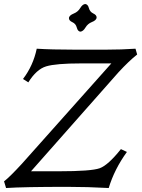

<svg xmlns="http://www.w3.org/2000/svg" viewBox="-35 -944 717 969"><path d="M513.7 4.9Q406.7 -1 304.7 -1Q85.4 -1 -4.4 4.9L-14.6 -28.8Q13.2 -49.8 75.7 -117.7L526.9 -624H373.5Q247.1 -624 198 -609.1Q148.9 -594.2 107.9 -528.3L81.1 -545.4Q132.3 -612.3 150.4 -698.2Q225.1 -693.4 339.8 -693.4H501.5Q578.6 -693.4 648.9 -698.2L657.2 -668.9Q616.2 -636.7 563 -579.1L121.6 -79.6H261.7Q425.8 -79.6 468.3 -95Q510.7 -110.4 575.2 -191.4L605.5 -177.2Q542 -89.4 513.7 4.9ZM370.6 -784.2Q357.4 -785.6 352.5 -804.9Q347.7 -824.2 330.3 -832Q313 -839.8 313 -852.1Q313 -866.2 337.9 -876Q358.4 -884.3 369.9 -903.3Q381.3 -922.4 395 -923.8Q408.7 -922.4 413.6 -903.3Q418.5 -884.3 435.5 -876.2Q452.6 -868.2 452.6 -856.4Q452.6 -841.8 428.2 -832.5Q407.7 -824.2 396.2 -804.9Q384.8 -785.6 370.6 -784.2Z"/></svg>

Font: Kelvinch
Style: Italic
Weight: 400
Italic angle: -10°
Designer: Paul James Miller
Foundry: High-Logic / Made with FontCreator
Version: Version 3.40;July 22, 2017;FontCreator 11.0.0.2388 64-bit